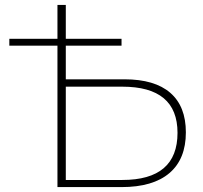

<svg xmlns="http://www.w3.org/2000/svg" viewBox="-20 -762 828 782"><path d="M214 0V-576H18V-604H214V-742H248V-604H475V-576H248V-439H487Q610 -439 673.5 -384Q737 -329 737 -223Q737 -114 670 -57Q603 0 475 0ZM248 -29H478Q703 -29 703 -221Q703 -409 478 -409H248Z"/></svg>

Font: Montserrat ExtraLight
Style: Regular
Weight: 200
Designer: Julieta Ulanovsky
Foundry: Julieta Ulanovsky
Version: Version 9.000; ttfautohint (v1.8.4.7-5d5b)